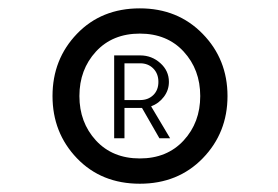

<svg xmlns="http://www.w3.org/2000/svg" viewBox="-20 -735 672 464"><path d="M317.9 -714.8Q409.7 -714.8 469.7 -653.3Q529.8 -591.8 529.8 -502.9Q529.8 -414.1 470 -352.5Q410.2 -291 317.9 -291Q225.1 -291 166 -352.5Q106.9 -414.1 106.9 -502.9Q106.9 -591.8 166 -653.3Q225.1 -714.8 317.9 -714.8ZM211.9 -610.4Q171.9 -566.9 171.9 -502.9Q171.9 -439 211.9 -395.5Q252 -352.1 317.9 -352.1Q383.8 -352.1 423.8 -395.5Q463.9 -439 463.9 -502.9Q463.9 -566.9 423.8 -610.4Q383.8 -653.8 317.9 -653.8Q252 -653.8 211.9 -610.4ZM255.9 -400.9V-601.1H318.8Q346.7 -601.1 367.4 -582.5Q388.2 -564 388.2 -537.1Q388.2 -517.1 376 -501Q363.8 -484.9 345.2 -478L391.1 -400.9H365.2L323.2 -474.1H280.8V-400.9ZM280.8 -493.2H318.8Q337.9 -493.2 350.3 -505.1Q362.8 -517.1 362.8 -537.1Q362.8 -557.1 350.3 -569.6Q337.9 -582 318.8 -582H280.8Z"/></svg>

Font: Carme
Style: Regular
Weight: 400
Version: 1.000